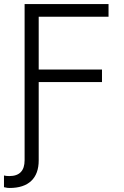

<svg xmlns="http://www.w3.org/2000/svg" viewBox="-43 -727 611 945"><path d="M491.2 -707V-644.5H147.5V-384.8H459V-323.2H147.5V62.5Q147.5 128.4 110.8 163.3Q74.2 198.2 3.9 198.2Q-2.4 198.2 -7.3 197.5Q-12.2 196.8 -23.4 194.3V136.7Q-13.2 139.6 2.9 139.6Q78.1 139.6 78.1 61.5V-707Z"/></svg>

Font: Pretendard JP Light
Style: Regular
Weight: 300
Designer: Base glyphs from Inter by Rasmus Andersson; Hangeul glyphs from Noto Sans CJK(Source Han Sans) by Jang Soo-young and Kan
Foundry: Kil Hyung-jin
Version: Version 1.309